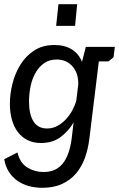

<svg xmlns="http://www.w3.org/2000/svg" viewBox="-21 -670 566 913"><path d="M387 -447H525L519 -398L495 -378H449L404 -11Q398 39 382.5 81.5Q367 124 340 155.5Q313 187 273.5 205Q234 223 180 223Q147 223 117 215Q87 207 62.5 190Q38 173 21.5 147.5Q5 122 -1 87L62 55Q74 105 109 126.5Q144 148 186 148Q245 148 277.5 107.5Q310 67 320 -13L329 -88Q306 -48 268 -19Q230 10 174 10Q137 10 109.5 -4Q82 -18 63.5 -42.5Q45 -67 35.5 -101.5Q26 -136 26 -177Q26 -222 38 -271Q50 -320 75.5 -361.5Q101 -403 141 -429.5Q181 -456 238 -456Q287 -456 320.5 -435Q354 -414 369 -376ZM248 -387Q213 -387 188 -369Q163 -351 147 -322Q131 -293 124 -257.5Q117 -222 117 -187Q117 -127 138 -93Q159 -59 203 -59Q230 -59 252.5 -71.5Q275 -84 293 -103.5Q311 -123 323.5 -146.5Q336 -170 342 -193L351 -267Q353 -320 324.5 -353.5Q296 -387 248 -387ZM257 -650H346L336 -547H246Z"/></svg>

Font: Zilla Slab Medium
Style: Regular
Weight: 500
Designer: Typotheque.com
Foundry: Typotheque type foundry
Version: Version 1.1; 2017